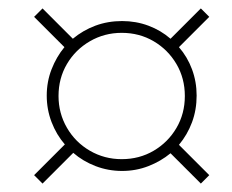

<svg xmlns="http://www.w3.org/2000/svg" viewBox="-20 -587 551 456"><path d="M81 -151 61 -171 134 -244Q114 -267 102.5 -297Q91 -327 91 -360Q91 -393 102.5 -422.5Q114 -452 133 -475L61 -547L81 -567L153 -495Q177 -515 206.5 -526Q236 -537 270 -537Q303 -537 332.5 -526Q362 -515 385 -495L457 -567L477 -547L405 -475Q425 -452 436 -422.5Q447 -393 447 -360Q447 -326 436 -296.5Q425 -267 405 -243L477 -171L457 -151L385 -223Q362 -204 332.5 -192.5Q303 -181 270 -181Q237 -181 207 -192.5Q177 -204 154 -224ZM269 -209Q311 -209 345 -229Q379 -249 399 -283Q419 -317 419 -359Q419 -401 399 -435Q379 -469 345 -489Q311 -509 269 -509Q228 -509 193.5 -489Q159 -469 139 -435Q119 -401 119 -359Q119 -318 139 -283.5Q159 -249 193.5 -229Q228 -209 269 -209Z"/></svg>

Font: Noto Serif Thin
Style: Italic
Weight: 100
Italic angle: -12°
Designer: Monotype Design Team
Foundry: Monotype Imaging Inc.
Version: Version 2.014; ttfautohint (v1.8.4.7-5d5b)